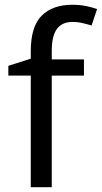

<svg xmlns="http://www.w3.org/2000/svg" viewBox="-20 -785 427 805"><path d="M332 -468H197V0H109V-468H15V-509L109 -539V-570Q109 -674 155 -719.5Q201 -765 283 -765Q315 -765 341.5 -759.5Q368 -754 387 -747L364 -678Q348 -683 327 -688Q306 -693 284 -693Q240 -693 218.5 -663.5Q197 -634 197 -571V-536H332Z"/></svg>

Font: Noto Sans Hanunoo
Style: Regular
Weight: 400
Designer: Monotype Design Team
Foundry: Monotype Imaging Inc.
Version: Version 2.003; ttfautohint (v1.8.4.7-5d5b)